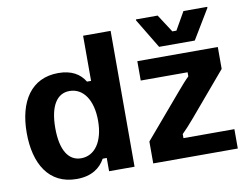

<svg xmlns="http://www.w3.org/2000/svg" viewBox="-77 -809 1204 928"><g transform="rotate(-10 525.0 -345.0)"><path d="M905.8 -550 993.3 -695V-700H876.7L826.7 -612.5H806.7L750 -700H643.3V-695L730.8 -550ZM228.3 10C302.5 10 345 -22.5 368.3 -65H388.3V0H513.3V-666.7H378.3V-445H358.3C334.2 -485 293.3 -510 228.3 -510C95 -510 28.3 -405 28.3 -250.8C28.3 -100 91.7 10 228.3 10ZM1020 0V-95H770V-115C787.5 -131.7 806.7 -153.3 828.3 -178.3L1010 -392.5V-500H615V-405H845V-385C827.5 -368.3 808.3 -345.8 787.5 -321.7L605 -107.5V0ZM266.7 -85C205.8 -85 168.3 -140 168.3 -250C168.3 -360 205.8 -415 266.7 -415C334.2 -415 378.3 -351.7 378.3 -250C378.3 -148.3 334.2 -85 266.7 -85Z"/></g></svg>

Font: Familjen Grotesk
Style: Bold
Weight: 700
Designer: Anders Wikstroem, Jonas Baeckman, Matilda Gysing, Kristian Moeller
Foundry: Familjen STHLM AB
Version: Version 2.000